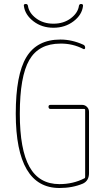

<svg xmlns="http://www.w3.org/2000/svg" viewBox="-20 -940 540 970"><path d="M100.6 -910.2Q98.6 -919.9 110.4 -919.9Q119.1 -919.9 121.1 -911.1Q126 -875 162.1 -847.7Q198.2 -820.3 250 -820.3Q301.8 -820.3 337.9 -847.7Q374 -875 378.9 -911.1Q380.9 -919.9 389.6 -919.9Q400.4 -919.9 399.4 -910.2Q394.5 -865.2 351.6 -832.5Q308.6 -799.8 250 -799.8Q191.4 -799.8 148.9 -832.5Q106.4 -865.2 100.6 -910.2ZM280.3 9.8Q60.5 9.8 59.6 -365.2Q59.6 -562.5 113.3 -651.4Q167 -740.2 285.2 -740.2Q343.8 -740.2 401.4 -713.9Q410.2 -710 410.2 -698.2Q410.2 -694.3 407.2 -692.4Q404.3 -690.4 401.4 -692.4Q346.7 -720.7 285.2 -719.7Q175.8 -719.7 127.9 -636.7Q80.1 -553.7 80.1 -365.2Q80.1 -184.6 128.9 -97.2Q177.7 -9.8 280.3 -9.8Q349.6 -9.8 406.2 -39.1Q410.2 -40 410.2 -45.9V-384.8Q410.2 -389.6 405.3 -389.6H235.4Q225.6 -389.6 225.1 -399.9Q224.6 -410.2 235.4 -410.2H394.5Q409.2 -410.2 419.4 -399.9Q429.7 -389.6 429.7 -375V-65.4Q429.7 -27.3 399.4 -12.7Q346.7 9.8 280.3 9.8Z"/></svg>

Font: Rounded-X Mgen+ 1m thin
Style: Regular
Weight: 100
Designer: [Source Han Sans]
Ryoko NISHIZUKA  (kana & ideographs); Paul D. Hunt (Latin, Greek & Cyrillic); Wenlong ZHANG  (bopomofo
Version: Version 1.059.20150602